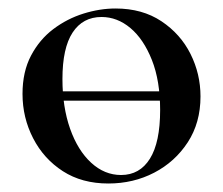

<svg xmlns="http://www.w3.org/2000/svg" viewBox="-20 -419 526 452"><path d="M96 -182V-204H388V-182ZM235 13Q173 13 128 -16Q83 -45 58 -93.5Q33 -142 33 -198Q33 -250 53 -288Q73 -326 105.5 -350.5Q138 -375 176.5 -387Q215 -399 252 -399Q315 -399 360 -369Q405 -339 428.5 -292Q452 -245 452 -192Q452 -130 422 -84Q392 -38 343 -12.5Q294 13 235 13ZM265 -7Q309 -7 333 -45.5Q357 -84 357 -160Q357 -229 337.5 -278Q318 -327 287 -353Q256 -379 219 -379Q175 -379 151 -342.5Q127 -306 127 -233Q127 -167 145 -116Q163 -65 194.5 -36Q226 -7 265 -7Z"/></svg>

Font: Cormorant SemiBold
Style: Regular
Weight: 600
Designer: Christian Thalmann (Catharsis Fonts)
Foundry: Catharsis Fonts
Version: Version 4.000